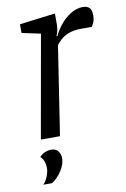

<svg xmlns="http://www.w3.org/2000/svg" viewBox="-81 -562 525 799"><g transform="rotate(-10 181.5 -163.0)"><path d="M58.9 0 135.8 -434 56.6 -451V-487.6L207.6 -506.6V-457Q207.6 -447.7 204.6 -434Q201.6 -420.3 197.6 -412H201.6Q210.6 -433 229 -456.5Q247.4 -480 273.1 -496.5Q298.7 -513 326.7 -513Q342.9 -513 353.1 -504.3Q363.3 -495.5 363.3 -470.8Q363.3 -454.2 358.2 -442.2Q353 -430.2 348.4 -425H305.8Q272.8 -425 251.1 -416.5Q229.4 -408 216.7 -396.1Q204 -384.1 197.3 -374.8L139.7 0ZM36.4 186.8Q49.1 173.2 56.2 154.4Q63.4 135.6 63.4 119.2Q63.4 106 59 93.7Q54.7 81.3 43.8 70.7Q55.8 58.7 68.6 53.8Q81.4 48.8 91.6 48.8Q114.2 48.8 123.4 62.2Q132.7 75.6 132.7 91.3Q132.7 116.3 115.3 143.7Q97.9 171.1 73.2 186.8Z"/></g></svg>

Font: Faustina Light
Style: Italic
Weight: 300
Italic angle: -8°
Designer: Alfonso Garcia
Foundry: http://www.omnibus-type.com
Version: Version 1.200